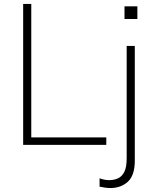

<svg xmlns="http://www.w3.org/2000/svg" viewBox="-20 -732 790 970"><path d="M97 0V-712H138V-38H517V0ZM483 169Q498 174 509 176Q520 178 532 178Q556 178 576 169Q596 160 608 136.5Q620 113 620 67V-500H661V80Q661 154 626 186Q591 218 537 218Q525 218 511 216Q497 214 483 211ZM609 -700H674V-636H609Z"/></svg>

Font: Muli ExtraLight
Style: Regular
Weight: 250
Designer: Vernon Adams
Foundry: Vernon Adams
Version: Version 2.100; ttfautohint (v1.8.1.43-b0c9)